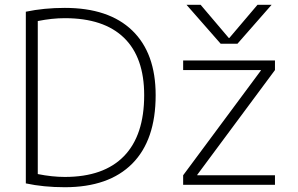

<svg xmlns="http://www.w3.org/2000/svg" viewBox="-20 -773 1248 803"><path d="M939 -614 1057 -753H1116L973 -590H903L760 -753H819L937 -614ZM1071 -478V-480H746V-520H1130V-480L805 -42V-40H1130V0H746V-40ZM88 -724Q164 -740 251 -740Q435 -740 533 -645.5Q631 -551 631 -375Q631 -187 533 -88.5Q435 10 251 10Q162 10 88 -6ZM583 -375Q583 -533 498.5 -615Q414 -697 251 -697Q198 -697 138 -685V-45Q198 -33 251 -33Q414 -33 498.5 -120Q583 -207 583 -375Z"/></svg>

Font: Mplus 1p Light
Style: Regular
Weight: 300
Version: Version 1.061